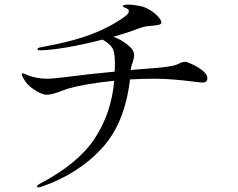

<svg xmlns="http://www.w3.org/2000/svg" viewBox="-20 -784 1040 839"><path d="M886 -444Q886 -432 880.5 -427.5Q875 -423 864 -423Q863 -423 829 -427Q728 -440 656 -440Q602 -440 548 -437Q526 -244 423 -133.5Q320 -23 161 32Q152 35 147 35Q142 35 142 30Q142 26 152 20Q321 -68 394 -179Q467 -290 479 -431Q355 -419 275 -396L250 -387Q208 -370 184 -370Q163 -370 129.5 -392Q96 -414 81 -444Q75 -454 75 -459Q75 -464 79 -464Q82 -464 90 -460Q135 -440 186 -440Q210 -440 274 -448Q353 -459 481 -471Q482 -484 482 -509Q482 -548 474.5 -567Q467 -586 442 -602Q438 -605 434.5 -607Q431 -609 428 -611Q256 -567 156 -564Q144 -564 144 -569Q144 -575 156 -577Q291 -601 377 -633.5Q463 -666 526 -712Q543 -724 543 -735Q543 -741 538 -744.5Q533 -748 525 -751Q517 -754 517 -756Q517 -764 540 -764Q559 -764 591 -758Q612 -754 634 -741Q656 -728 670.5 -712Q685 -696 685 -685Q685 -679 675 -676Q665 -673 638 -671Q620 -670 602.5 -665Q585 -660 557 -649Q541 -643 475 -623Q510 -613 547 -580Q566 -563 566 -543Q566 -528 557 -504Q553 -494 551 -478L585 -481L661 -487Q688 -489 715 -493Q742 -497 753 -502Q758 -504 768 -509Q778 -514 788 -514Q797 -514 821.5 -502.5Q846 -491 866 -475Q886 -459 886 -444Z"/></svg>

Font: Shippori Mincho
Style: Regular
Weight: 400
Designer: FONTDASU
Foundry: FONTDASU / Google Inc. / but / Adobe
Version: Version 3.110; ttfautohint (v1.8.3)